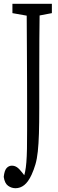

<svg xmlns="http://www.w3.org/2000/svg" viewBox="-21 -823 302 1003"><path d="M60.1 160.2Q39.1 160.2 21.2 147.5Q3.4 134.8 -1.5 101.1Q2 67.9 13.4 55.2Q24.9 42.5 41 42.5Q55.2 42.5 67.1 50.3Q79.1 58.1 94.2 77.6L118.2 108.4V118.2H99.1V113.3Q106 94.7 110.1 74.5Q114.3 54.2 116.7 24.9Q119.1 -4.4 119.9 -45.9Q120.6 -87.4 120.6 -146Q120.6 -170.9 120.6 -189.2Q120.6 -207.5 120.6 -230Q120.6 -252.4 120.6 -290.3Q120.6 -328.1 120.4 -392.3Q120.1 -456.5 119.6 -556.2Q119.1 -655.8 118.2 -803.2H186.5Q185.1 -712.4 184.6 -619.6Q184.1 -526.9 184.1 -431.6V-257.3Q184.1 -179.2 182.4 -125Q180.7 -70.8 176.5 -31.7Q172.4 7.3 164.1 35.6Q155.8 64 144 89.8Q126.5 127.4 105.7 143.8Q85 160.2 60.1 160.2ZM43.9 -754.4V-803.2H250V-754.4L157.7 -736.8H143.6Z"/></svg>

Font: Scarab Serif
Style: Condensed
Weight: 400
Designer: John Roberts
Foundry: Scarab
Version: 1.0